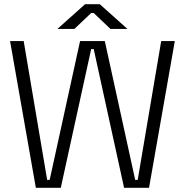

<svg xmlns="http://www.w3.org/2000/svg" viewBox="-20 -896 882 916"><path d="M151 0 28 -700H93L205 -38H217L362 -700H480L625 -38H637L749 -700H814L691 0H572L427 -662H415L270 0ZM254 -758 386 -876H456L588 -758H507L427 -834H415L335 -758Z"/></svg>

Font: Space Grotesk Frontify Light
Style: Regular
Weight: 300
Designer: Florian Karsten
Version: Version 2.000